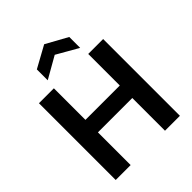

<svg xmlns="http://www.w3.org/2000/svg" viewBox="-256 -1092 1238 1238"><g transform="rotate(-45 363.0 -472.5)"><path d="M70.3 -700H206.4V-412.2H519.6V-700H655.7V0H519.6V-298.3H206.4V0H70.3ZM214.9 -863.8 363 -945.2 510.6 -863.8V-764.5L363 -848.9L214.9 -764.5Z"/></g></svg>

Font: AF Albert Sans Medium
Style: Regular
Weight: 500
Designer: Andreas Rasmussen
Foundry: a.Foundry
Version: Version 1.300;Glyphs 3.2 (3231)